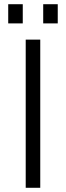

<svg xmlns="http://www.w3.org/2000/svg" viewBox="-20 -891 314 911"><path d="M171 -703V0H102V-703ZM88 -871V-780H19V-871ZM254 -871V-780H185V-871Z"/></svg>

Font: Museo Sans Light
Style: Regular
Weight: 300
Designer: Jos Buivenga
Foundry: Jos Buivenga & Rosetta Type Foundry (extension, remastering)
Version: Version 3.600;PS 1.000;hotconv 1.0.88;makeotf.lib2.5.647800;